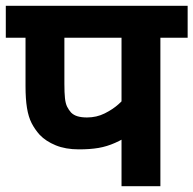

<svg xmlns="http://www.w3.org/2000/svg" viewBox="-20 -642 667 662"><path d="M533 -512V0H399V-220L438 -183Q405 -162 377 -149.5Q349 -137 320 -132Q291 -127 252 -127Q206 -127 172 -141Q138 -155 117 -177Q100 -196 89 -217.5Q78 -239 73 -270Q68 -301 68 -345V-512H0V-622H627V-512ZM399 -512H202V-353Q202 -322 204 -303.5Q206 -285 211.5 -274Q217 -263 225 -254Q234 -245 247.5 -241Q261 -237 280 -237Q313 -237 341 -251Q369 -265 388.5 -282.5Q408 -300 414 -311L399 -232Z"/></svg>

Font: Noto Sans Devanagari
Style: Bold
Weight: 700
Version: Version 2.003